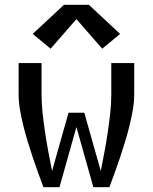

<svg xmlns="http://www.w3.org/2000/svg" viewBox="-20 -784 640 804"><path d="M162 0Q150 -32 138.5 -63.5Q127 -95 116.5 -127Q106 -159 96 -191.5Q86 -224 78 -256.5Q70 -289 64 -322.5Q58 -356 58 -390V-520H154V-390Q154 -349 158.5 -309Q163 -269 169 -228.5Q175 -188 182.5 -148Q190 -108 198 -68L267 -312H333L402 -68Q410 -108 417.5 -148Q425 -188 431 -228.5Q437 -269 441.5 -309Q446 -349 446 -390V-520H542V-390Q542 -356 536 -322.5Q530 -289 522 -256.5Q514 -224 504 -191.5Q494 -159 483.5 -127Q473 -95 461.5 -63.5Q450 -32 438 0H371L300 -252L229 0ZM192 -580 117 -642 248 -764H352L483 -642L408 -580L300 -704Z"/></svg>

Font: Zed Mono Medium Extended
Style: Regular
Weight: 500
Width: 7
Monospace: yes
Designer: Belleve Invis
Foundry: Belleve Invis
Version: Version 1.0.0; ttfautohint (v1.8.4)